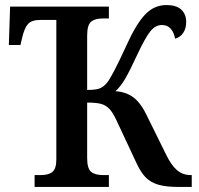

<svg xmlns="http://www.w3.org/2000/svg" viewBox="-20 -740 787 760"><path d="M117 -47H142Q173 -47 188 -60Q203 -73 203 -109V-661H138Q105 -661 90.5 -644.5Q76 -628 67 -588L61 -562H15L20 -714H411V-667H388Q356 -667 340.5 -654Q325 -641 325 -599V-384Q359 -384 374.5 -390Q390 -396 404 -413Q425 -439 479 -557Q517 -642 553 -681Q589 -720 639 -720Q678 -720 697.5 -702Q717 -684 717 -653Q717 -627 705 -609.5Q693 -592 673 -587Q669 -611 656 -626Q643 -641 621 -641Q595 -641 575 -616Q555 -591 525 -527Q494 -460 476 -429Q458 -398 437 -379Q481 -376 510 -353Q539 -330 562 -281L636 -131Q657 -87 680 -67Q703 -47 734 -47H739V0H688Q637 0 606.5 -9Q576 -18 556.5 -38Q537 -58 520 -95L439 -268Q425 -297 411.5 -310.5Q398 -324 379 -329Q360 -334 325 -334V-115Q325 -73 340.5 -60Q356 -47 388 -47H411V0H117Z"/></svg>

Font: Noto Serif NarrowSemiBold
Style: Regular
Weight: 600
Width: 4
Designer: Monotype Design Team
Foundry: Monotype Imaging Inc.
Version: Version 1.001